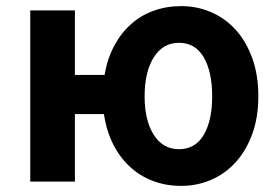

<svg xmlns="http://www.w3.org/2000/svg" viewBox="-20 -594 908 628"><path d="M565 -106Q619 -106 646.5 -153Q674 -200 674 -279Q674 -359 646.5 -406.5Q619 -454 565 -454Q513 -454 483 -406.5Q453 -359 453 -279Q453 -200 483 -153Q513 -106 565 -106ZM322 -349Q331 -402 353.5 -444Q376 -486 408.5 -515Q441 -544 483 -559Q525 -574 573 -574Q625 -574 671 -554Q717 -534 751 -496.5Q785 -459 805 -404Q825 -349 825 -279Q825 -210 805 -155.5Q785 -101 751 -63.5Q717 -26 671 -6Q625 14 573 14Q523 14 480.5 -2Q438 -18 405 -48.5Q372 -79 350 -122.5Q328 -166 320 -221H225V0H79V-560H225V-349Z"/></svg>

Font: SpoqaHanSans-Bold
Style: Regular
Weight: 700
Designer: [Spoqa Han Sans] Dong-huui Kim \uAE40 \uB3D9 \uD718   [Noto Sans] Ryoko NISHIZUKA \u897F \u585A \u6DBC \u5B50  (kana & i
Foundry: Spoqa (http://www.spoqa-han-sans.com)
Version: Version 2.000